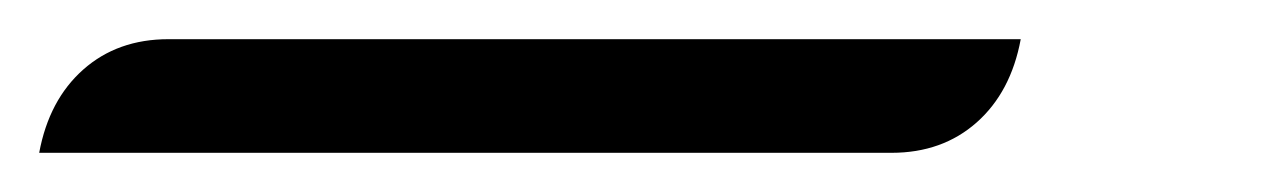

<svg xmlns="http://www.w3.org/2000/svg" viewBox="-34 39 648 98"><path d="M52 59H487Q482 86 464.5 101.5Q447 117 421 117H-14Q-9 90 8.5 74.5Q26 59 52 59Z"/></svg>

Font: K2D ExtraLight
Style: Italic
Weight: 275
Italic angle: -10°
Designer: Katatrad Aksorn Co.,Ltd.
Foundry: Cadson Demak Co.,Ltd.
Version: Version 1.000; ttfautohint (v1.6)